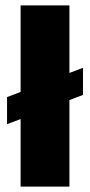

<svg xmlns="http://www.w3.org/2000/svg" viewBox="-20 -688 332 708"><path d="M236 0V-319L286 -338V-438L236 -419V-668H56V-349L6 -330V-230L56 -249V0Z"/></svg>

Font: Gantari Black
Style: Regular
Weight: 900
Designer: Anugrah Pasau
Foundry: Lafontype
Version: Version 1.000